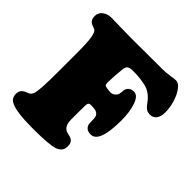

<svg xmlns="http://www.w3.org/2000/svg" viewBox="-192 -871 1045 1045"><g transform="rotate(45 330.5 -348.5)"><path d="M210 20Q82.5 20 40.5 -2.9Q13.7 -16.6 13.7 -49.3Q13.7 -72.8 30.8 -85.9Q35.6 -89.8 48.8 -95Q62 -100.1 67.9 -104Q79.6 -112.8 84 -133.8Q91.8 -168.9 91.8 -294.9V-435.1Q91.8 -524.9 85.7 -557.6Q79.6 -590.3 67.9 -598.1Q64.5 -600.1 50 -605.2Q35.6 -610.4 31.7 -614.3Q17.6 -627.4 17.6 -651.4Q17.6 -678.2 38.8 -693.8Q60.1 -709.5 90.3 -709.5Q105.5 -709.5 160.6 -708Q215.8 -706.5 243.2 -706.5Q273.9 -706.5 363.5 -707Q453.1 -707.5 482.9 -707.5Q508.8 -707.5 539.6 -712.2Q570.3 -716.8 579.1 -716.8Q598.6 -716.8 617.9 -691.4Q637.2 -666 648.9 -627.4Q660.6 -588.9 660.6 -551.8Q660.6 -520 647.2 -502Q633.8 -483.9 608.9 -483.9Q603.5 -483.9 598.4 -485.1Q593.3 -486.3 589.6 -487.3Q585.9 -488.3 581.3 -491.7Q576.7 -495.1 574.5 -496.6Q572.3 -498 567.6 -503.4Q563 -508.8 561.8 -510.3Q560.5 -511.7 555.4 -518.6Q550.3 -525.4 549.3 -526.4Q517.6 -567.4 476.1 -577.1Q431.6 -587.9 377.9 -587.9Q352.5 -587.9 342.3 -580.6Q332 -573.2 330.1 -551.8Q325.7 -509.8 325.2 -499Q323.2 -460 323.2 -454.1Q323.2 -444.8 323.2 -441.7Q323.2 -438.5 324.2 -433.3Q325.2 -428.2 327.1 -426.8Q329.1 -425.3 332.5 -423.6Q335.9 -421.9 341.8 -420.9Q360.8 -418 373 -418Q386.7 -418 397.9 -427.2Q409.2 -436.5 412.1 -449.2Q413.6 -454.6 414.6 -467.5Q415.5 -480.5 417.5 -484.9Q428.2 -511.7 460 -511.7Q489.7 -511.7 506.1 -465.3Q522.5 -418.9 522.5 -353Q522.5 -179.7 458 -179.7Q418.5 -179.7 411.1 -214.4Q410.2 -219.7 410.2 -240Q410.2 -260.3 408.2 -265.6Q404.3 -279.8 391.1 -287.6Q384.8 -291.5 371.6 -293Q354.5 -294.4 345.2 -294.4Q326.2 -294.4 326.2 -274.4Q326.2 -264.6 325.7 -247.1Q325.2 -229.5 325.2 -217.8V-164.1Q325.2 -119.6 348.1 -103.5Q355.5 -98.1 371.8 -94.7Q388.2 -91.3 394.5 -87.9Q416 -76.7 416 -47.4Q416 -26.9 406.7 -13.9Q397.5 -1 376.5 6.8Q341.8 20 210 20Z"/></g></svg>

Font: Cooper* Black
Style: Regular
Weight: 900
Designer: Owen Earl
Foundry: indestructible type*
Version: Version 0.001